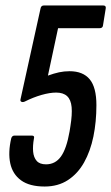

<svg xmlns="http://www.w3.org/2000/svg" viewBox="-20 -675 406 701"><path d="M143 6Q88 6 57 -16.5Q26 -39 17.5 -78.5Q9 -118 21 -170Q24 -180 33 -180H96Q107 -180 104 -170Q99 -142 101 -121Q103 -100 114 -87.5Q125 -75 148 -75Q182 -75 202.5 -103.5Q223 -132 234 -195L237 -214Q244 -257 241.5 -284Q239 -311 225 -324Q211 -337 185 -337Q162 -337 132 -328.5Q102 -320 70 -304Q63 -301 58 -303.5Q53 -306 55 -313L128 -644Q130 -655 140 -655H357Q368 -655 366 -644L356 -582Q355 -572 343 -572H192L155 -399Q177 -407 195.5 -411Q214 -415 234 -415Q283 -415 307.5 -385.5Q332 -356 332 -291Q332 -230 321 -176.5Q310 -123 287 -82Q264 -41 228 -17.5Q192 6 143 6Z"/></svg>

Font: Sofia Sans Extra Condensed SemiBold
Style: Italic
Weight: 600
Italic angle: -9°
Designer: Botio Nikoltchev, Ani Petrova
Foundry: lettersoup
Version: Version 4.101